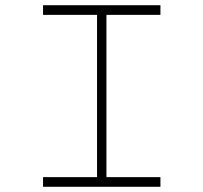

<svg xmlns="http://www.w3.org/2000/svg" viewBox="-20 -716 780 736"><path d="M352 -37V-659H145V-696H595V-659H388V-37H595V0H145V-37Z"/></svg>

Font: M Major Mono Display
Style: Regular
Weight: 400
Designer: Emre Parlak
Foundry: Emre Parlak
Version: Version 2.000; ttfautohint (v1.8) -l 8 -r 50 -G 200 -x 14 -D